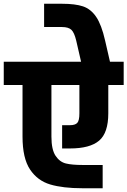

<svg xmlns="http://www.w3.org/2000/svg" viewBox="-30 -1003 679 1023"><path d="M629 -550H547V-399Q547 -295 498 -253.5Q449 -212 343 -212H301V-336H343Q370 -336 381.5 -348Q393 -360 393 -399V-550H244V-275Q244 -206 266 -173Q288 -140 321 -132Q354 -124 409 -124H517V0H409Q306 0 238 -20Q170 -40 130 -100Q90 -160 90 -275V-550H-10V-674H402L376 -787Q366 -829 350.5 -844Q335 -859 300 -859H205V-983H300Q371 -983 412.5 -969Q454 -955 482.5 -913Q511 -871 530 -787L556 -674H629Z"/></svg>

Font: Biryani Black
Style: Regular
Weight: 900
Designer: Dan Reynolds and Mathieu Reguer
Foundry: Dan Reynolds and Mathieu Reguer
Version: Version 1.004; ttfautohint (v1.1) -l 5 -r 5 -G 72 -x 0 -D la